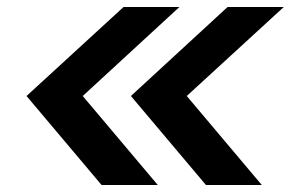

<svg xmlns="http://www.w3.org/2000/svg" viewBox="-20 -634 833 550"><path d="M56 -359 334 -614H494L217 -359L432 -104H271ZM355 -359 632 -614H793L515 -359L730 -104H570Z"/></svg>

Font: Haskoy Bold
Style: Italic
Weight: 700
Designer: Ertekin Erdin
Foundry: Ertekin Erdin
Version: Version 2.000; ttfautohint (v1.8.4.7-5d5b)